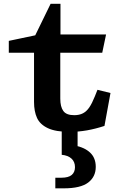

<svg xmlns="http://www.w3.org/2000/svg" viewBox="-20 -691 660 1023"><path d="M161.3 -147.9V-433.2L183.8 -410.2H26.9V-473.2L210.6 -511.9L157.7 -482.2L249.7 -670.9H302.2V-484.4L279.8 -507.5H545.2L524.8 -410.2H279.3L301.2 -433.2V-165.6Q301.2 -121.8 317.5 -99.5Q333.8 -77.2 376 -77.3Q403 -77.4 422.1 -87.4Q441.2 -97.4 455.7 -118.6Q470.2 -139.8 485 -176.7L499.3 -212.5L568.7 -195.5L536.6 -20.1Q489.7 -4.7 443.9 3.5Q398.1 11.6 351.2 11.6Q276.9 11.6 235.1 -8.1Q193.2 -27.8 177.3 -62.6Q161.3 -97.3 161.3 -147.9ZM274.8 255.9H306.8Q344.8 255.9 362.2 241.1Q379.5 226.3 379.5 199.8Q379.5 170.8 360.7 153.8Q341.8 136.8 308.9 133.8V-24H393.4V112.3L377.9 84.1Q430.5 94.2 460.4 122.4Q490.2 150.6 490.2 198.2Q490.2 250.8 449.9 281.6Q409.6 312.5 319.2 312.5H274.8Z"/></svg>

Font: Monaspace Xenon Var ExtraLight
Style: Regular
Weight: 200
Designer: Riley Cran and the Lettermatic Team
Version: Version 1.200 (Monaspace Xenon Var)